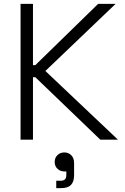

<svg xmlns="http://www.w3.org/2000/svg" viewBox="-20 -720 644 990"><path d="M86 0V-700H150V-384H162L486 -700H576L214 -354L588 0H497L162 -322H150V0ZM270 250V212H291Q308 212 315 205Q322 198 322 182V164H312Q291 164 276.5 150.5Q262 137 262 115Q262 94 276 80Q290 66 312 66Q333 66 347.5 80.5Q362 95 362 121V183Q362 217 346 233.5Q330 250 295 250Z"/></svg>

Font: Space Grotesk Light Light
Style: Regular
Weight: 300
Version: Version 2.000